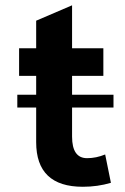

<svg xmlns="http://www.w3.org/2000/svg" viewBox="-20 -696 476 731"><path d="M295.4 15.1Q117.7 15.1 117.7 -154.8V-407.2H52.7V-512.2H117.7V-617.2L254.4 -675.8V-512.2H373.5V-407.2H254.4V-175.8Q254.4 -93.8 311.5 -93.8Q346.2 -93.8 380.4 -107.9L402.3 0Q351.6 15.1 295.4 15.1ZM412.1 -286.6H45.9V-335.4H412.1Z"/></svg>

Font: Cadman
Style: Bold
Weight: 700
Designer: Paul James MIller
Foundry: High-Logic / Made with FontCreator
Version: Version 2.114;March 28, 2021;FontCreator 13.0.0.2683 64-bit